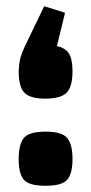

<svg xmlns="http://www.w3.org/2000/svg" viewBox="-20 -591 293 617"><path d="M40 -80Q40 -127 56.5 -147.5Q73 -168 127 -168Q179 -168 196 -147.5Q213 -127 213 -80Q213 -33 196 -13.5Q179 6 127 6Q73 6 56.5 -13.5Q40 -33 40 -80ZM122 -571 189 -550 163 -443Q190 -437 201.5 -419Q213 -401 213 -362Q213 -312 194 -293Q175 -274 125 -274Q77 -274 58.5 -293Q40 -312 40 -362Q41 -382 43.5 -395.5Q46 -409 52 -424Q58 -439 70 -463Z"/></svg>

Font: Changa ExtraLight SemiBold
Style: Regular
Weight: 600
Version: Version 3.002; ttfautohint (v1.8.2)